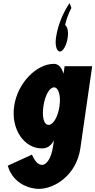

<svg xmlns="http://www.w3.org/2000/svg" viewBox="-20 -938 612 1233"><path d="M364.7 -607C384.9 -607 407.6 -647 414.8 -697C420.5 -737 412.8 -768 398 -777C412.5 -842 438.8 -887 438.8 -887L426.4 -918C392.3 -866 353.1 -790 339.7 -697C332.5 -647 343.6 -607 364.7 -607ZM29.8 126C65.8 251 183.6 275 228.7 275C331.4 275 471.3 186 496.1 14L572 -513H395L388.4 -467H387.1C375 -506 355 -528 326.3 -528C215 -528 92.4 -406 70.8 -256C49.2 -106 136.8 15 248 15C277.6 15 304.3 5 326.4 -37L320.9 1C307.8 92 271.6 121 250.9 121C218.4 121 199.5 86 185 55ZM258.8 -256C269.1 -327 298.6 -377 326.9 -377C354.7 -377 372.2 -327 362 -256C351.9 -186 321.3 -136 292.2 -136C261.8 -136 248.7 -186 258.8 -256Z"/></svg>

Font: Blink
Style: Obl
Weight: 400
Designer: Mew Too
Foundry: Cannot Into Space Fonts
Version: Version 001.000